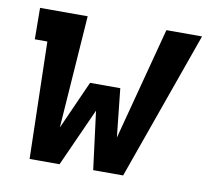

<svg xmlns="http://www.w3.org/2000/svg" viewBox="-64 -591 728 663"><g transform="rotate(10 300.0 -260.0)"><path d="M80 0 70 -410H26L25 -520H192L164 -125L240 -295H346L364 -125L468 -520H593L408 0H303L277 -204L185 0Z"/></g></svg>

Font: Iosevka HT Extrabold Extended
Style: Italic
Weight: 800
Width: 7
Italic angle: -9°
Monospace: yes
Designer: Belleve Invis
Foundry: Belleve Invis
Version: Version 32.3.0; ttfautohint (v1.8.4)